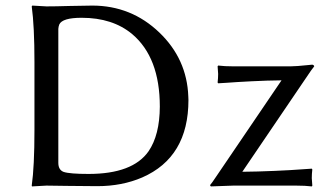

<svg xmlns="http://www.w3.org/2000/svg" viewBox="-20 -668 1167 691"><path d="M852.1 -49.8Q906.2 -50.3 968.5 -53Q1030.8 -55.7 1066.4 -58.6L1102.1 -61L1104 -58.1Q1102.1 -42 1102.1 -26.9Q1102.1 -23.4 1104 0L1102.1 2.9Q1079.1 0 1045.9 0H819.8L738.8 2.9L735.8 -1.5Q742.7 -9.3 757.8 -32.2L993.2 -378.9Q942.4 -378.4 885.3 -375.5Q828.1 -372.6 796.4 -370.1L765.1 -368.2L763.2 -371.1Q765.1 -387.2 765.1 -401.9Q765.1 -405.3 763.2 -429.2L765.1 -432.1Q788.1 -429.2 820.8 -429.2H1024.9Q1045.4 -429.2 1091.8 -434.1Q1103.5 -435.5 1105.5 -435.1Q1110.4 -433.1 1110.8 -429.2Q1102.5 -419.4 1081.1 -387.2ZM189.9 -82Q189.9 -56.6 209 -49.3Q231 -42 298.8 -42Q457.5 -42 514.6 -123.5Q554.7 -182.1 555.2 -284.2Q555.2 -461.4 455.6 -545.4Q385.3 -604 273.9 -604Q204.6 -604 193.4 -580.1Q190.4 -572.3 189.9 -564ZM147 -645Q179.2 -645 229.5 -646.5Q280.8 -647.9 312 -647.9Q452.6 -647.9 553.7 -550.8Q652.8 -455.6 657.7 -320.8Q657.7 -314 658.2 -308.1Q658.2 -102.1 491.7 -29.3Q418.9 2 330.1 2Q273.9 2 219.7 1Q178.2 0 147 0L95.2 2.9L94.2 0Q104 -68.4 104 -200.2V-444.8Q104 -573.7 94.2 -645L96.2 -647.9Q98.1 -647.9 147 -645Z"/></svg>

Font: Linux Biolinum O
Style: Regular
Weight: 400
Designer: Philipp H. Poll
Foundry: Philipp H. Poll
Version: Version 1.0.4